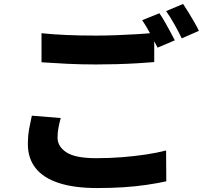

<svg xmlns="http://www.w3.org/2000/svg" viewBox="-20 -892 1040 971"><path d="M190 -724Q246 -718 315.5 -715Q385 -712 465 -712Q514 -712 567.5 -714Q621 -716 671.5 -719Q722 -722 760 -726V-578Q725 -575 674.5 -572Q624 -569 569 -567.5Q514 -566 466 -566Q386 -566 318.5 -569.5Q251 -573 190 -577ZM287 -295Q280 -269 275.5 -245Q271 -221 271 -196Q271 -151 316 -121.5Q361 -92 467 -92Q534 -92 597 -97Q660 -102 717 -110.5Q774 -119 820 -131L821 25Q775 35 720.5 43Q666 51 604 55Q542 59 472 59Q354 59 276 33Q198 7 159.5 -42.5Q121 -92 121 -162Q121 -207 128 -243.5Q135 -280 141 -307ZM786 -825Q799 -807 813.5 -781.5Q828 -756 841.5 -731Q855 -706 864 -688L777 -651Q761 -682 740 -721.5Q719 -761 699 -790ZM906 -872Q919 -853 934.5 -827.5Q950 -802 964 -777.5Q978 -753 986 -736L899 -698Q884 -730 862 -769Q840 -808 820 -836Z"/></svg>

Font: Noto Sans SC Thin ExtraBold
Style: Regular
Weight: 800
Version: Version 2.004-H2;hotconv 1.0.118;makeotfexe 2.5.65603